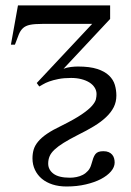

<svg xmlns="http://www.w3.org/2000/svg" viewBox="-20 -467 482 704"><path d="M406.7 -116.7Q406.7 -93.3 397 -74Q387.2 -54.7 368.9 -37.4Q350.6 -20 324.5 -4.2Q298.3 11.7 265.6 27.8Q233.9 43.9 213.1 56.9Q192.4 69.8 179.7 81.8Q167 93.8 161.9 106Q156.7 118.2 156.7 132.8Q156.7 155.3 176 169.9Q195.3 184.6 236.8 184.6Q248.5 184.6 260.7 182.1Q272.9 179.7 283.7 174.1Q294.4 168.5 302.7 159.2Q311 149.9 314.9 135.7Q318.4 122.6 321.8 113.3Q325.2 104 329.8 98.1Q334.5 92.3 341.6 89.8Q348.6 87.4 358.9 87.4Q370.6 87.4 378.4 90.8Q386.2 94.2 391.1 99.9Q396 105.5 398.2 113Q400.4 120.6 400.4 128.9Q400.4 145.5 387 161.4Q373.5 177.2 350.1 189.5Q326.7 201.7 294.4 209.2Q262.2 216.8 224.1 216.8Q195.8 216.8 172.9 209.5Q149.9 202.1 133.5 188.5Q117.2 174.8 108.2 155.8Q99.1 136.7 99.1 113.8Q99.1 96.2 103.5 81.3Q107.9 66.4 119.9 52Q131.8 37.6 152.6 23.4Q173.3 9.3 206.1 -6.3Q253.4 -29.8 279.5 -47.6Q305.7 -65.4 317.6 -79.3Q329.6 -93.3 331.8 -103.5Q334 -113.8 334 -122.1Q334 -134.8 327.1 -145.8Q320.3 -156.7 307.9 -164.6Q295.4 -172.4 278.3 -176.8Q261.2 -181.2 240.7 -181.2Q213.9 -181.2 194.1 -177.2Q174.3 -173.3 160.4 -168.2Q146.5 -163.1 137.7 -157.7Q128.9 -152.3 124 -149.9L114.7 -162.6L317.9 -379.4H135.7Q106.4 -379.4 90.1 -376Q73.7 -372.6 64.2 -363.8Q54.7 -355 48.8 -340.3Q43 -325.7 34.7 -303.2H20L45.9 -447.3H383.8V-397.5L212.9 -214.8Q225.1 -219.7 240 -221.4Q254.9 -223.1 265.6 -223.1Q309.1 -223.1 336.7 -214.1Q364.3 -205.1 379.9 -189.9Q395.5 -174.8 401.1 -155.8Q406.7 -136.7 406.7 -116.7Z"/></svg>

Font: Doulos SIL Phon
Style: Regular
Weight: 400
Designer: Walt Agee, Victor Gaultney, Peter Martin, Debbi Hosken, Becca Hirsbrunner
Foundry: SIL International
Version: Version 5.000